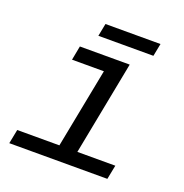

<svg xmlns="http://www.w3.org/2000/svg" viewBox="-121 -774 843 882"><g transform="rotate(20 300.0 -333.0)"><path d="M326.2 -69.3H511.7L498 0H18.6L32.2 -69.3H238.3L314 -459H158.2L171.4 -528.3H415ZM503.4 -603.5H234.4L246.6 -665.5H515.6Z"/></g></svg>

Font: Liberation Mono
Style: Italic
Weight: 400
Italic angle: -12°
Monospace: yes
Designer: Steve Matteson
Foundry: Ascender Corporation
Version: Version 2.1.5